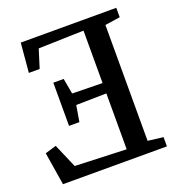

<svg xmlns="http://www.w3.org/2000/svg" viewBox="-134 -855 902 967"><g transform="rotate(-20 317.5 -371.5)"><path d="M514.5 -59.5 596.5 -49.5V0H39.5L11 -176L71 -194L126 -66L401 -55.5V-355L238.5 -352L224 -265.5H168.5V-497H224L239 -413.5L401 -410.5V-691.5L158.5 -684.5L127.5 -585.5H69.5L83.5 -743H595.5V-692.5L514.5 -680.5Z"/></g></svg>

Font: Merriweather 24pt Medium
Style: Regular
Weight: 500
Designer: Eben Sorkin
Foundry: Eben Sorkin
Version: Version 2.100